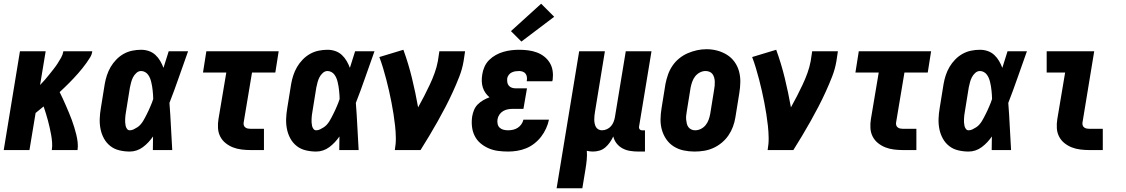

<svg xmlns="http://www.w3.org/2000/svg" viewBox="-20 -805 6040 1030"><path d="M0 0 87 -530H225L195 -349Q208 -362 220.5 -376.5Q233 -391 244.5 -405.5Q256 -420 267.5 -434.5Q279 -449 289 -464.5Q299 -480 308 -496Q317 -512 320 -530H475Q473 -513 464 -498Q455 -483 444.5 -468.5Q434 -454 423 -440Q412 -426 400 -412.5Q388 -399 376 -386Q364 -373 351.5 -360.5Q339 -348 326 -335.5Q313 -323 300 -311Q309 -293 317.5 -274.5Q326 -256 334 -237.5Q342 -219 350 -200Q358 -181 365 -162Q372 -143 378 -123.5Q384 -104 389 -84Q394 -64 396.5 -42.5Q399 -21 396 0H258Q261 -21 259.5 -41Q258 -61 254.5 -81Q251 -101 246.5 -120.5Q242 -140 237 -159Q232 -178 226 -197Q220 -216 214 -234Q203 -225 192.5 -216.5Q182 -208 171 -199L138 0Z M676 8Q648 8 620.5 1.5Q593 -5 572 -21.5Q551 -38 538 -61.5Q525 -85 519.5 -112Q514 -139 515 -167.5Q516 -196 521 -225L542 -355Q546 -378 553.5 -401Q561 -424 573.5 -445.5Q586 -467 604 -485.5Q622 -504 643.5 -516Q665 -528 689 -533Q713 -538 737 -538Q759 -538 779 -531Q799 -524 814 -510Q829 -496 839.5 -478Q850 -460 857 -441Q864 -463 871 -485.5Q878 -508 885 -530H989Q964 -461 940 -391.5Q916 -322 889 -253Q894 -190 897 -126.5Q900 -63 904 0H800Q800 -18 800.5 -36.5Q801 -55 801 -73Q790 -57 776.5 -42.5Q763 -28 747 -16Q731 -4 713 2Q695 8 676 8ZM676 -106Q687 -106 697 -111Q707 -116 716.5 -122Q726 -128 733.5 -136.5Q741 -145 747 -154.5Q753 -164 758 -174Q763 -184 768 -193.5Q773 -203 777.5 -213Q782 -223 786.5 -233.5Q791 -244 795 -254Q799 -264 802 -274Q802 -286 801 -297Q800 -308 799 -319.5Q798 -331 796 -342Q794 -353 791.5 -364Q789 -375 785 -385Q781 -395 774.5 -404Q768 -413 758 -418.5Q748 -424 737 -424Q723 -424 711.5 -413.5Q700 -403 693.5 -390Q687 -377 683.5 -363.5Q680 -350 677 -336L656 -206Q654 -196 653 -186.5Q652 -177 651.5 -167.5Q651 -158 651.5 -148.5Q652 -139 654 -130Q656 -121 661.5 -113.5Q667 -106 676 -106Z M1324 0Q1300 0 1275.5 -3Q1251 -6 1229.5 -14.5Q1208 -23 1190 -37.5Q1172 -52 1161.5 -72.5Q1151 -93 1149.5 -117.5Q1148 -142 1152 -166L1194 -416H1069L1087 -530H1475L1457 -416H1332L1287 -147Q1286 -140 1288 -133Q1290 -126 1296 -121.5Q1302 -117 1309 -115.5Q1316 -114 1324 -114H1396V0Z M1676 8Q1648 8 1620.5 1.5Q1593 -5 1572 -21.5Q1551 -38 1538 -61.5Q1525 -85 1519.5 -112Q1514 -139 1515 -167.5Q1516 -196 1521 -225L1542 -355Q1546 -378 1553.5 -401Q1561 -424 1573.5 -445.5Q1586 -467 1604 -485.5Q1622 -504 1643.5 -516Q1665 -528 1689 -533Q1713 -538 1737 -538Q1759 -538 1779 -531Q1799 -524 1814 -510Q1829 -496 1839.5 -478Q1850 -460 1857 -441Q1864 -463 1871 -485.5Q1878 -508 1885 -530H1989Q1964 -461 1940 -391.5Q1916 -322 1889 -253Q1894 -190 1897 -126.5Q1900 -63 1904 0H1800Q1800 -18 1800.5 -36.5Q1801 -55 1801 -73Q1790 -57 1776.5 -42.5Q1763 -28 1747 -16Q1731 -4 1713 2Q1695 8 1676 8ZM1676 -106Q1687 -106 1697 -111Q1707 -116 1716.5 -122Q1726 -128 1733.5 -136.5Q1741 -145 1747 -154.5Q1753 -164 1758 -174Q1763 -184 1768 -193.5Q1773 -203 1777.5 -213Q1782 -223 1786.5 -233.5Q1791 -244 1795 -254Q1799 -264 1802 -274Q1802 -286 1801 -297Q1800 -308 1799 -319.5Q1798 -331 1796 -342Q1794 -353 1791.5 -364Q1789 -375 1785 -385Q1781 -395 1774.5 -404Q1768 -413 1758 -418.5Q1748 -424 1737 -424Q1723 -424 1711.5 -413.5Q1700 -403 1693.5 -390Q1687 -377 1683.5 -363.5Q1680 -350 1677 -336L1656 -206Q1654 -196 1653 -186.5Q1652 -177 1651.5 -167.5Q1651 -158 1651.5 -148.5Q1652 -139 1654 -130Q1656 -121 1661.5 -113.5Q1667 -106 1676 -106Z M2098 0Q2104 -33 2103.5 -65.5Q2103 -98 2099.5 -130Q2096 -162 2091 -193.5Q2086 -225 2080 -256Q2074 -287 2067 -318Q2060 -349 2052 -379.5Q2044 -410 2035 -440Q2026 -470 2015 -499L2144 -538Q2171 -464 2190 -386Q2209 -308 2223 -229Q2240 -259 2255.5 -289.5Q2271 -320 2285.5 -350.5Q2300 -381 2311.5 -413Q2323 -445 2329 -477L2337 -530H2475L2467 -477Q2460 -435 2444 -394Q2428 -353 2409.5 -312.5Q2391 -272 2370.5 -232.5Q2350 -193 2328 -154Q2306 -115 2283 -76.5Q2260 -38 2236 0Z M2706 8Q2679 8 2652 4.5Q2625 1 2601 -9.5Q2577 -20 2557.5 -36.5Q2538 -53 2526.5 -76Q2515 -99 2512 -126Q2509 -153 2513 -180Q2516 -198 2523 -215Q2530 -232 2543 -245Q2556 -258 2572.5 -267.5Q2589 -277 2606 -283Q2594 -293 2584.5 -306.5Q2575 -320 2570 -336Q2565 -352 2564.5 -369.5Q2564 -387 2567 -405Q2570 -426 2579 -446.5Q2588 -467 2604 -483Q2620 -499 2640 -510Q2660 -521 2681 -527Q2702 -533 2723 -535.5Q2744 -538 2765 -538Q2789 -538 2813 -535Q2837 -532 2859 -524Q2881 -516 2899 -502Q2917 -488 2929 -468.5Q2941 -449 2944.5 -425.5Q2948 -402 2945 -378Q2944 -375 2943.5 -373Q2943 -371 2943 -369H2806Q2806 -370 2806 -370.5Q2806 -371 2806 -372Q2808 -382 2806.5 -392Q2805 -402 2799.5 -409.5Q2794 -417 2784.5 -420.5Q2775 -424 2765 -424Q2755 -424 2745 -422.5Q2735 -421 2725.5 -416.5Q2716 -412 2709.5 -403.5Q2703 -395 2701 -385Q2700 -374 2701.5 -363.5Q2703 -353 2710 -345Q2717 -337 2727 -334Q2737 -331 2748 -331H2807L2788 -221H2730Q2717 -221 2704 -218.5Q2691 -216 2679 -209Q2667 -202 2659 -190Q2651 -178 2649 -165Q2647 -153 2649.5 -140.5Q2652 -128 2660.5 -120Q2669 -112 2681 -109Q2693 -106 2706 -106Q2719 -106 2732.5 -109Q2746 -112 2757.5 -119.5Q2769 -127 2777 -138.5Q2785 -150 2788 -163H2925Q2920 -139 2909.5 -116Q2899 -93 2883.5 -72.5Q2868 -52 2847 -35.5Q2826 -19 2802.5 -9.5Q2779 0 2754.5 4Q2730 8 2706 8ZM2777 -582 2721 -638 2883 -785 2953 -715Z M2966 205 3087 -530H3225L3172 -206Q3170 -195 3169 -184.5Q3168 -174 3168 -163.5Q3168 -153 3170 -143Q3172 -133 3176.5 -124.5Q3181 -116 3190 -111Q3199 -106 3209 -106Q3223 -106 3236 -112Q3249 -118 3258 -128.5Q3267 -139 3272 -152Q3277 -165 3279 -178L3337 -530H3475L3408 -124Q3407 -117 3411.5 -111.5Q3416 -106 3423 -106H3440V8H3404Q3382 8 3360 4.5Q3338 1 3319.5 -9Q3301 -19 3288 -35.5Q3275 -52 3270 -73Q3262 -56 3251.5 -41Q3241 -26 3227 -14Q3213 -2 3195.5 3Q3178 8 3161 8Q3153 8 3144.5 7Q3136 6 3128 4Q3130 28 3127.5 53Q3125 78 3121 102L3104 205Z M3706 8Q3676 8 3647.5 2Q3619 -4 3595 -19Q3571 -34 3555 -57Q3539 -80 3531 -107.5Q3523 -135 3523.5 -165Q3524 -195 3529 -225L3550 -355Q3555 -380 3563.5 -404.5Q3572 -429 3587 -451.5Q3602 -474 3623.5 -491.5Q3645 -509 3669.5 -519.5Q3694 -530 3719 -535.5Q3744 -541 3770 -541Q3800 -541 3828 -533.5Q3856 -526 3880 -511Q3904 -496 3920.5 -473Q3937 -450 3944.5 -422.5Q3952 -395 3951.5 -365Q3951 -335 3946 -305L3925 -175Q3921 -150 3912 -125.5Q3903 -101 3888 -79Q3873 -57 3852 -39.5Q3831 -22 3806.5 -11Q3782 0 3756.5 4Q3731 8 3706 8ZM3709 -106Q3725 -106 3740 -113.5Q3755 -121 3765.5 -134Q3776 -147 3781.5 -162.5Q3787 -178 3790 -194L3811 -324Q3813 -335 3814 -346Q3815 -357 3814.5 -368Q3814 -379 3811 -389.5Q3808 -400 3802 -408Q3796 -416 3786 -420Q3776 -424 3765 -424Q3749 -424 3734 -416Q3719 -408 3709 -395Q3699 -382 3693.5 -366.5Q3688 -351 3685 -336L3664 -206Q3662 -195 3661 -184Q3660 -173 3661 -162.5Q3662 -152 3664.5 -141.5Q3667 -131 3673 -123Q3679 -115 3688.5 -110.5Q3698 -106 3709 -106Z M4098 0Q4104 -33 4103.5 -65.5Q4103 -98 4099.5 -130Q4096 -162 4091 -193.5Q4086 -225 4080 -256Q4074 -287 4067 -318Q4060 -349 4052 -379.5Q4044 -410 4035 -440Q4026 -470 4015 -499L4144 -538Q4171 -464 4190 -386Q4209 -308 4223 -229Q4240 -259 4255.5 -289.5Q4271 -320 4285.5 -350.5Q4300 -381 4311.5 -413Q4323 -445 4329 -477L4337 -530H4475L4467 -477Q4460 -435 4444 -394Q4428 -353 4409.5 -312.5Q4391 -272 4370.5 -232.5Q4350 -193 4328 -154Q4306 -115 4283 -76.5Q4260 -38 4236 0Z M4824 0Q4800 0 4775.5 -3Q4751 -6 4729.5 -14.5Q4708 -23 4690 -37.5Q4672 -52 4661.5 -72.5Q4651 -93 4649.5 -117.5Q4648 -142 4652 -166L4694 -416H4569L4587 -530H4975L4957 -416H4832L4787 -147Q4786 -140 4788 -133Q4790 -126 4796 -121.5Q4802 -117 4809 -115.5Q4816 -114 4824 -114H4896V0Z M5176 8Q5148 8 5120.5 1.5Q5093 -5 5072 -21.5Q5051 -38 5038 -61.5Q5025 -85 5019.5 -112Q5014 -139 5015 -167.5Q5016 -196 5021 -225L5042 -355Q5046 -378 5053.5 -401Q5061 -424 5073.5 -445.5Q5086 -467 5104 -485.5Q5122 -504 5143.5 -516Q5165 -528 5189 -533Q5213 -538 5237 -538Q5259 -538 5279 -531Q5299 -524 5314 -510Q5329 -496 5339.5 -478Q5350 -460 5357 -441Q5364 -463 5371 -485.5Q5378 -508 5385 -530H5489Q5464 -461 5440 -391.5Q5416 -322 5389 -253Q5394 -190 5397 -126.5Q5400 -63 5404 0H5300Q5300 -18 5300.5 -36.5Q5301 -55 5301 -73Q5290 -57 5276.5 -42.5Q5263 -28 5247 -16Q5231 -4 5213 2Q5195 8 5176 8ZM5176 -106Q5187 -106 5197 -111Q5207 -116 5216.5 -122Q5226 -128 5233.5 -136.5Q5241 -145 5247 -154.5Q5253 -164 5258 -174Q5263 -184 5268 -193.5Q5273 -203 5277.5 -213Q5282 -223 5286.5 -233.5Q5291 -244 5295 -254Q5299 -264 5302 -274Q5302 -286 5301 -297Q5300 -308 5299 -319.5Q5298 -331 5296 -342Q5294 -353 5291.5 -364Q5289 -375 5285 -385Q5281 -395 5274.5 -404Q5268 -413 5258 -418.5Q5248 -424 5237 -424Q5223 -424 5211.5 -413.5Q5200 -403 5193.5 -390Q5187 -377 5183.5 -363.5Q5180 -350 5177 -336L5156 -206Q5154 -196 5153 -186.5Q5152 -177 5151.5 -167.5Q5151 -158 5151.5 -148.5Q5152 -139 5154 -130Q5156 -121 5161.5 -113.5Q5167 -106 5176 -106Z M5824 0Q5800 0 5775.5 -3Q5751 -6 5729.5 -14.5Q5708 -23 5690 -37.5Q5672 -52 5661.5 -72.5Q5651 -93 5649.5 -117.5Q5648 -142 5652 -166L5694 -416H5595V-530H5850L5787 -147Q5786 -140 5788 -133Q5790 -126 5796 -121.5Q5802 -117 5809 -115.5Q5816 -114 5824 -114H5896V0Z"/></svg>

Font: Iosevka Curly Heavy Oblique
Style: Regular
Weight: 900
Italic angle: -9°
Monospace: yes
Designer: Belleve Invis
Foundry: Belleve Invis
Version: Version 11.1.0; ttfautohint (v1.8.3)